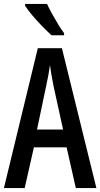

<svg xmlns="http://www.w3.org/2000/svg" viewBox="-20 -960 512 980"><path d="M367 0 320 -208H153L106 0H0L173 -714H296L472 0ZM253 -522Q247 -553 242.5 -578.5Q238 -604 235 -628Q232 -605 227 -577Q222 -549 216 -523L169 -299H302ZM220 -940Q230 -918 245.5 -890Q261 -862 277 -835.5Q293 -809 307 -791V-780H243Q224 -797 197 -824.5Q170 -852 145.5 -881Q121 -910 108 -931V-940Z"/></svg>

Font: Noto Sans Gujarati UI ExtraCondensed Medium
Style: Regular
Weight: 500
Width: 2
Designer: Jelle Bosma - Monotype Design Team, Universal Thirst
Foundry: Monotype Imaging Inc.
Version: Version 2.106; ttfautohint (v1.8.4.7-5d5b)